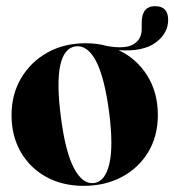

<svg xmlns="http://www.w3.org/2000/svg" viewBox="-20 -594 566 624"><path d="M258.5 -453.5Q295 -453.5 328 -444.5Q386.5 -434 413.5 -450Q440.5 -466 440.5 -498.5V-519.5Q440.5 -574 484 -574Q526.5 -574 526.5 -529.5Q526.5 -485.5 485.8 -455.5Q445 -425.5 365.5 -431Q424 -403.5 458.5 -348.5Q493 -293.5 493 -220Q493 -152 462 -100.2Q431 -48.5 376.5 -19.2Q322 10 251.5 10Q183 10 130.2 -19Q77.5 -48 47.5 -100Q17.5 -152 17.5 -220Q17.5 -287.5 48.8 -340.2Q80 -393 134.2 -423.2Q188.5 -453.5 258.5 -453.5ZM285 1Q321.5 -3.5 335.2 -60.8Q349 -118 334.5 -230.5Q319.5 -343 292.2 -395.2Q265 -447.5 226.5 -443.5Q149 -433.5 178 -212.5Q192.5 -100.5 220.2 -47.8Q248 5 285 1Z"/></svg>

Font: Fraunces 144pt
Style: Bold
Weight: 700
Version: Version 1.000;[b76b70a41]